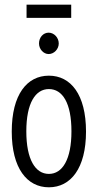

<svg xmlns="http://www.w3.org/2000/svg" viewBox="-20 -789 415 817"><path d="M93 -713H283V-769H93ZM187 -559C210 -559 230 -580 230 -604C230 -629 210 -650 187 -650C164 -650 146 -630 146 -604C146 -580 165 -559 187 -559ZM188 8C281 8 346 -73 346 -229C346 -387 281 -467 188 -467C95 -467 30 -387 30 -229C30 -73 95 8 188 8ZM188 -49C130 -49 92 -111 92 -230C92 -351 131 -410 188 -410C246 -410 284 -351 284 -230C284 -111 246 -49 188 -49Z"/></svg>

Font: Inconsolata Condensed
Style: Regular
Weight: 400
Width: 3
Monospace: yes
Designer: Raph Levien, Cyreal, Brenton Simpson
Foundry: Raph Levien, Cyreal, Google
Version: Version 3.100